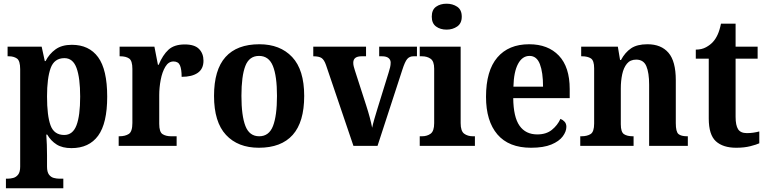

<svg xmlns="http://www.w3.org/2000/svg" viewBox="-20 -788 4139 1037"><path d="M12 229V177H23Q36 177 51.5 173Q67 169 78 155Q89 141 89 112V-414Q89 -460 71.5 -472Q54 -484 28 -484H21V-536H205L222 -458H226Q246 -497 280 -521.5Q314 -546 368 -546Q461 -546 510 -479Q559 -412 559 -266Q559 -122 510 -55Q461 12 366 12Q317 12 286 -7.5Q255 -27 235 -61H230Q232 -35 233 -6Q234 23 234 51V112Q234 141 244.5 155Q255 169 270.5 173Q286 177 299 177H322V229ZM327 -59Q373 -59 393 -111Q413 -163 413 -266Q413 -367 393.5 -420.5Q374 -474 328 -474Q273 -474 253.5 -420Q234 -366 234 -267Q234 -163 253 -111Q272 -59 327 -59Z M621 0V-52H625Q656 -52 675.5 -64.5Q695 -77 695 -124V-416Q695 -460 677.5 -472Q660 -484 629 -484H626V-536H814L833 -438H837Q859 -491 890 -519.5Q921 -548 978 -548Q1031 -548 1055 -523.5Q1079 -499 1079 -460Q1079 -416 1048 -394.5Q1017 -373 961 -373Q961 -414 952 -435Q943 -456 917 -456Q890 -456 873 -427.5Q856 -399 848 -357Q840 -315 840 -274V-119Q840 -75 858 -63.5Q876 -52 904 -52H934V0Z M1378 10Q1265 10 1200.5 -59.5Q1136 -129 1136 -270Q1136 -411 1198 -480Q1260 -549 1381 -549Q1493 -549 1558 -480Q1623 -411 1623 -270Q1623 -129 1561 -59.5Q1499 10 1378 10ZM1380 -52Q1433 -52 1454.5 -107.5Q1476 -163 1476 -270Q1476 -377 1454 -431.5Q1432 -486 1379 -486Q1326 -486 1305 -431.5Q1284 -377 1284 -270Q1284 -163 1305.5 -107.5Q1327 -52 1380 -52Z M1741 -436Q1731 -465 1717 -474.5Q1703 -484 1672 -484V-536H1957V-484H1933Q1888 -484 1888 -449Q1888 -438 1891 -427.5Q1894 -417 1897 -407L1958 -218Q1980 -150 1990 -98Q1994 -118 2002 -145.5Q2010 -173 2018 -199L2079 -396Q2084 -412 2087 -424.5Q2090 -437 2090 -450Q2090 -465 2078.5 -474.5Q2067 -484 2043 -484H2028V-536H2232V-484H2213Q2192 -484 2179.5 -469.5Q2167 -455 2153 -411L2019 0H1889Z M2392 -628Q2358 -628 2335 -645Q2312 -662 2312 -698Q2312 -735 2335 -751.5Q2358 -768 2392 -768Q2425 -768 2449.5 -751.5Q2474 -735 2474 -698Q2474 -662 2449.5 -645Q2425 -628 2392 -628ZM2247 0V-52H2259Q2287 -52 2306 -66Q2325 -80 2325 -123V-417Q2325 -457 2306 -470.5Q2287 -484 2259 -484H2247V-536H2468V-123Q2468 -80 2487 -66Q2506 -52 2534 -52H2545V0Z M2848 10Q2728 10 2666.5 -62Q2605 -134 2605 -265Q2605 -406 2666 -477.5Q2727 -549 2838 -549Q2940 -549 2998.5 -487.5Q3057 -426 3057 -307V-258H2752Q2753 -156 2786 -109Q2819 -62 2882 -62Q2930 -62 2960.5 -86.5Q2991 -111 3007 -146Q3020 -141 3029.5 -130.5Q3039 -120 3039 -103Q3039 -78 3019.5 -51.5Q3000 -25 2958 -7.5Q2916 10 2848 10ZM2913 -320Q2913 -397 2896 -441.5Q2879 -486 2840 -486Q2801 -486 2778 -443Q2755 -400 2753 -320Z M3114 0V-52H3120Q3151 -52 3170 -64Q3189 -76 3189 -121V-419Q3189 -461 3171.5 -472.5Q3154 -484 3123 -484H3119V-536H3317L3329 -464H3334Q3356 -505 3388.5 -527Q3421 -549 3477 -549Q3551 -549 3590.5 -503Q3630 -457 3630 -355V-123Q3630 -76 3644.5 -64Q3659 -52 3691 -52H3695V0H3486V-331Q3486 -395 3471 -430.5Q3456 -466 3416 -466Q3384 -466 3366 -444Q3348 -422 3340.5 -386.5Q3333 -351 3333 -310V-117Q3333 -75 3350 -63.5Q3367 -52 3398 -52H3402V0Z M3956 10Q3885 10 3846.5 -25Q3808 -60 3808 -148V-471H3738V-520Q3770 -520 3793.5 -533Q3817 -546 3831 -562Q3845 -577 3856 -601Q3867 -625 3874 -660H3953V-536H4072V-471H3953V-157Q3953 -111 3966.5 -90Q3980 -69 4014 -69Q4032 -69 4049 -71.5Q4066 -74 4081 -78V-14Q4066 -7 4033 1.5Q4000 10 3956 10Z"/></svg>

Font: Noto Serif Lao SemiCondensed
Style: Bold
Weight: 700
Width: 4
Designer: Monotype Design Team
Foundry: Monotype Imaging Inc.
Version: Version 2.003; ttfautohint (v1.8.4.7-5d5b)